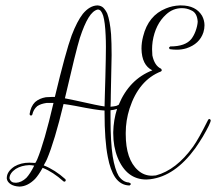

<svg xmlns="http://www.w3.org/2000/svg" viewBox="-20 -569 796 707"><path d="M340 -549Q352 -548 360 -541Q369 -532 375 -519Q385 -492 389 -443Q391 -411 391 -366Q391 -339 388 -218Q388 -195 387 -176Q399 -177 408 -179Q413 -181 417 -183Q456 -277 541 -310Q502 -329 501 -390Q501 -412 507 -435Q526 -512 591 -538Q615 -548 642 -549Q645 -549 647 -549Q701 -549 724 -511Q733 -494 733 -476Q733 -463 729 -450Q715 -407 666 -391Q649 -386 631 -386Q618 -386 605 -388Q603 -391 602 -393Q604 -396 607 -398Q663 -398 685 -426Q694 -438 700 -454Q707 -473 708 -489Q706 -522 684 -531Q668 -539 650 -539Q617 -539 592 -516Q552 -480 542 -416Q540 -401 540 -388Q540 -376 541 -365Q549 -327 573 -316Q575 -313 576 -311Q575 -308 573 -306Q491 -274 457 -169Q443 -125 443 -80Q443 -77 443 -75Q443 18 488 58Q510 78 540 78Q547 78 554 77Q629 57 691 -29Q711 -57 745 -125Q746 -126 746 -127Q748 -131 751 -131Q755 -130 756 -126Q756 -116 727 -66Q713 -43 699 -23Q624 80 533 91Q526 92 519 92Q446 92 413 11Q397 -29 397 -78Q397 -80 397 -83Q398 -127 411 -168Q400 -164 387 -163Q387 -147 387 -134Q387 -45 395 7Q403 55 417 79Q433 102 455 103L456 104H457Q461 105 462 109Q460 112 457 114Q457 114 456 114Q424 113 404 84Q386 57 377 9Q365 -51 365 -155Q365 -159 365 -162Q338 -163 258 -179Q231 -184 214 -186Q181 -49 153 17Q151 22 141 40Q182 56 221 91Q222 94 222 95Q222 97 221 98Q219 100 217 100Q215 99 214 99Q175 64 137 49Q122 76 109 90Q82 117 53 118Q52 118 51 118Q31 117 19 109Q7 101 5 89Q5 87 5 85Q6 62 33 44Q57 30 88 30Q100 30 110 31Q111 30 113 26Q116 20 117 18Q143 -44 177 -190Q172 -190 168 -190Q159 -190 152 -190Q130 -187 117 -178Q103 -166 99 -147Q97 -144 94 -143Q90 -145 89 -148V-149Q93 -177 109 -193Q125 -207 149 -211Q159 -212 170 -212Q172 -212 174 -212Q178 -212 182 -212Q222 -379 244 -439Q264 -491 285 -518Q310 -548 338 -549H339Q339 -549 340 -549ZM340 -534Q322 -530 306 -504Q290 -478 274 -429Q260 -384 219 -207Q235 -204 258 -199Q347 -179 365 -177Q366 -196 366 -216Q367 -239 368 -285Q370 -362 370 -396Q370 -420 369 -439Q367 -487 360 -511Q356 -523 351 -529Q346 -534 340 -534ZM88 39Q59 40 38 53Q16 68 15 86Q15 87 15 88Q17 96 24 101Q26 102 29 103Q35 104 39 104Q59 103 77 86Q91 71 106 41Q95 39 88 39Z"/></svg>

Font: Maria
Style: Christmas
Weight: 400
Designer: Muhammad Yoni
Version: Version 001.000